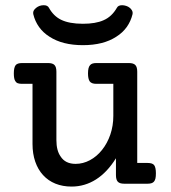

<svg xmlns="http://www.w3.org/2000/svg" viewBox="-20 -687 640 718"><path d="M165 -549.8Q141.6 -564.5 126.2 -585.9Q110.8 -607.4 104.5 -633.8Q104 -635.3 104 -638.7Q104 -648.9 115.2 -657.7Q127.4 -667.5 143.6 -667.5Q158.2 -667.5 163.1 -657.7Q180.2 -627 208 -613.3Q238.8 -598.1 290 -598.1Q337.9 -598.1 367.2 -611.3Q397.9 -624.5 417 -657.7Q421.9 -667.5 436.5 -667.5Q443.8 -667.5 451.7 -665Q459.5 -662.6 465.3 -657.7Q476.1 -648.4 476.1 -638.7Q476.1 -635.3 475.6 -633.8Q469.2 -607.4 453.9 -585.9Q438.5 -564.5 415 -549.8Q366.7 -518.1 290 -518.1Q213.4 -518.1 165 -549.8ZM62.5 -373.5Q52.7 -373.5 46.6 -375.7Q40.5 -377.9 37.1 -383.8Q31.7 -392.1 31.7 -412.6Q31.7 -434.6 38.6 -443.4Q44.9 -451.2 62.5 -451.2H160.2Q176.8 -451.2 183.8 -443.8Q190.9 -436.5 190.9 -418.9V-163.1Q190.9 -124 206.5 -102.1Q224.1 -74.2 262.7 -74.2Q290.5 -74.2 316.2 -87.9Q341.8 -101.6 361.3 -126Q381.3 -150.9 392.6 -183.8Q403.8 -216.8 403.8 -253.9V-373.5H339.8Q322.3 -373.5 315.4 -382.8Q309.1 -392.1 309.1 -412.6Q309.1 -435.5 316.9 -443.4Q323.2 -451.2 339.8 -451.2H462.4Q479 -451.2 486.1 -443.8Q493.2 -436.5 493.2 -418.9V-77.6H532.2Q549.8 -77.6 556.2 -69.8Q563 -61 563 -39.1Q563 -26.9 561.3 -19.5Q559.6 -12.2 555.7 -7.8Q549.3 0 532.2 0H444.3Q427.7 0 420.7 -7.3Q413.6 -14.6 413.6 -32.2V-95.2Q380.9 -42.5 338.9 -15.9Q296.9 10.7 247.6 10.7Q214.4 10.7 187.3 -0.2Q160.2 -11.2 141.1 -32.2Q122.1 -52.7 111.8 -82.5Q101.6 -112.3 101.6 -148.4V-373.5Z"/></svg>

Font: Courier Prime Medium
Style: Regular
Weight: 500
Designer: Alan Dague-Greene
Foundry: Quote-Unquote Apps
Version: Version 1.202